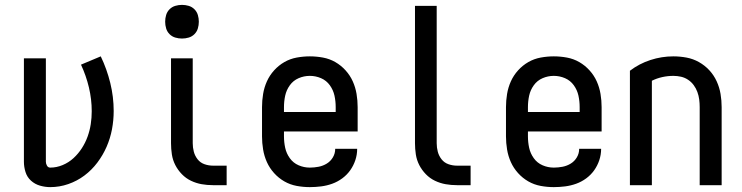

<svg xmlns="http://www.w3.org/2000/svg" viewBox="-20 -759 3040 787"><path d="M186 8Q165 8 144 2Q123 -4 107 -18.5Q91 -33 84.5 -54Q78 -75 78 -96V-520H168V-96Q168 -88 172.5 -80Q177 -72 186 -72Q212 -72 237 -82.5Q262 -93 281.5 -111Q301 -129 315.5 -151.5Q330 -174 339 -199Q348 -224 352 -250Q356 -276 356 -303Q356 -352 344.5 -400.5Q333 -449 312 -494L393 -528Q418 -476 432 -419Q446 -362 446 -304Q446 -266 439 -229Q432 -192 417 -157.5Q402 -123 379 -92.5Q356 -62 326 -39.5Q296 -17 260 -4.5Q224 8 186 8Z M909 0H853Q829 0 806.5 -4Q784 -8 763 -18Q742 -28 725.5 -45Q709 -62 698.5 -82.5Q688 -103 684.5 -126Q681 -149 681 -172V-520H770V-172Q770 -154 774.5 -137Q779 -120 790 -106Q801 -92 818 -86Q835 -80 853 -80H909ZM726 -601Q712 -601 698.5 -605Q685 -609 675 -619Q665 -629 661 -642.5Q657 -656 657 -670Q657 -684 661 -697.5Q665 -711 675 -721Q685 -731 698.5 -735Q712 -739 726 -739Q740 -739 753.5 -735Q767 -731 777 -721Q787 -711 791 -697.5Q795 -684 795 -670Q795 -656 791 -642.5Q787 -629 777 -619Q767 -609 753.5 -605Q740 -601 726 -601Z M1250 8Q1223 8 1196 3Q1169 -2 1145.5 -15.5Q1122 -29 1103.5 -49.5Q1085 -70 1074 -94.5Q1063 -119 1058.5 -146Q1054 -173 1054 -200V-320Q1054 -347 1058.5 -374Q1063 -401 1074 -425.5Q1085 -450 1103.5 -470.5Q1122 -491 1145.5 -504.5Q1169 -518 1196 -523Q1223 -528 1250 -528Q1277 -528 1304 -523Q1331 -518 1354.5 -504.5Q1378 -491 1396.5 -470.5Q1415 -450 1426 -425.5Q1437 -401 1441.5 -374Q1446 -347 1446 -320V-220H1144V-200Q1144 -176 1149 -153Q1154 -130 1168 -110.5Q1182 -91 1204 -81.5Q1226 -72 1250 -72Q1268 -72 1286 -75.5Q1304 -79 1319.5 -88.5Q1335 -98 1344.5 -114Q1354 -130 1354 -149H1444Q1444 -125 1436.5 -102.5Q1429 -80 1415.5 -61Q1402 -42 1383 -28Q1364 -14 1342 -6Q1320 2 1296.5 5Q1273 8 1250 8ZM1356 -300V-320Q1356 -344 1351 -367Q1346 -390 1332 -409.5Q1318 -429 1296 -438.5Q1274 -448 1250 -448Q1226 -448 1204 -438.5Q1182 -429 1168 -409.5Q1154 -390 1149 -367Q1144 -344 1144 -320V-300Z M1909 0H1853Q1829 0 1806.5 -4Q1784 -8 1763 -18Q1742 -28 1725.5 -45Q1709 -62 1698.5 -82.5Q1688 -103 1684.5 -126Q1681 -149 1681 -172V-735H1770V-172Q1770 -154 1774.5 -137Q1779 -120 1790 -106Q1801 -92 1818 -86Q1835 -80 1853 -80H1909Z M2250 8Q2223 8 2196 3Q2169 -2 2145.5 -15.5Q2122 -29 2103.5 -49.5Q2085 -70 2074 -94.5Q2063 -119 2058.5 -146Q2054 -173 2054 -200V-320Q2054 -347 2058.5 -374Q2063 -401 2074 -425.5Q2085 -450 2103.5 -470.5Q2122 -491 2145.5 -504.5Q2169 -518 2196 -523Q2223 -528 2250 -528Q2277 -528 2304 -523Q2331 -518 2354.5 -504.5Q2378 -491 2396.5 -470.5Q2415 -450 2426 -425.5Q2437 -401 2441.5 -374Q2446 -347 2446 -320V-220H2144V-200Q2144 -176 2149 -153Q2154 -130 2168 -110.5Q2182 -91 2204 -81.5Q2226 -72 2250 -72Q2268 -72 2286 -75.5Q2304 -79 2319.5 -88.5Q2335 -98 2344.5 -114Q2354 -130 2354 -149H2444Q2444 -125 2436.5 -102.5Q2429 -80 2415.5 -61Q2402 -42 2383 -28Q2364 -14 2342 -6Q2320 2 2296.5 5Q2273 8 2250 8ZM2356 -300V-320Q2356 -344 2351 -367Q2346 -390 2332 -409.5Q2318 -429 2296 -438.5Q2274 -448 2250 -448Q2226 -448 2204 -438.5Q2182 -429 2168 -409.5Q2154 -390 2149 -367Q2144 -344 2144 -320V-300Z M2562 0V-469Q2600 -498 2646 -513Q2692 -528 2740 -528Q2767 -528 2794 -523Q2821 -518 2845 -504.5Q2869 -491 2887.5 -471Q2906 -451 2917.5 -426Q2929 -401 2933.5 -374Q2938 -347 2938 -320V0H2848V-320Q2848 -336 2846 -351.5Q2844 -367 2838.5 -382Q2833 -397 2823.5 -410Q2814 -423 2800.5 -432Q2787 -441 2771.5 -444.5Q2756 -448 2740 -448Q2717 -448 2694.5 -443Q2672 -438 2652 -428V0Z"/></svg>

Font: Iosevka Bendy Medium
Style: Regular
Weight: 500
Monospace: yes
Designer: Belleve Invis
Foundry: Belleve Invis
Version: Version 30.1.2